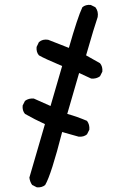

<svg xmlns="http://www.w3.org/2000/svg" viewBox="-20 -799 540 807"><path d="M134.8 -11.7 115.2 -21.5Q105.5 -35.2 103.5 -52.7L168.9 -277.3Q126 -296.9 85 -320.3Q73.2 -334 75.2 -355.5L85 -375Q100.6 -386.7 122.1 -384.8L192.4 -353.5L241.2 -521.5Q167 -552.7 143.6 -566.4Q131.8 -580.1 133.8 -601.6L143.6 -622.1Q159.2 -635.7 182.6 -631.8L269.5 -597.7Q306.6 -727.5 326.2 -768.6Q339.8 -780.3 361.3 -778.3L380.9 -768.6Q394.5 -751 390.6 -727.5Q377 -688.5 341.8 -566.4L400.4 -533.2Q412.1 -519.5 410.2 -498L400.4 -478.5Q384.8 -466.8 363.3 -468.8L312.5 -492.2L262.7 -320.3Q304.7 -308.6 345.7 -291Q357.4 -275.4 355.5 -253.9L345.7 -234.4Q332 -222.7 310.5 -224.6L241.2 -244.1Q195.3 -64.5 169.9 -21.5Q156.2 -9.8 134.8 -11.7Z"/></svg>

Font: NaikaiFont
Style: Regular
Weight: 400
Version: Version 1.67